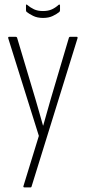

<svg xmlns="http://www.w3.org/2000/svg" viewBox="-20 -815 370 835"><path d="M86 0Q84 0 82.5 -1Q81 -2 82 -6L149 -224L16 -648Q14 -655 20 -655H48Q52 -655 54 -652L135 -381Q143 -354 151 -325.5Q159 -297 167 -269H168Q176 -297 184 -325.5Q192 -354 200 -382L280 -652Q282 -655 285 -655H313Q319 -655 317 -648L117 -3Q116 0 113 0ZM167 -737Q142 -737 124 -746Q106 -755 96 -763Q93 -766 93 -771V-791Q93 -798 98 -794Q112 -782 128 -774.5Q144 -767 167 -767Q190 -767 206 -774.5Q222 -782 235 -794Q237 -796 239 -795Q241 -794 241 -791V-771Q241 -766 238 -763Q227 -754 209.5 -745.5Q192 -737 167 -737Z"/></svg>

Font: Sofia Sans Extra Condensed ExtraLight
Style: Regular
Weight: 250
Designer: Botio Nikoltchev, Ani Petrova
Foundry: lettersoup
Version: Version 4.101